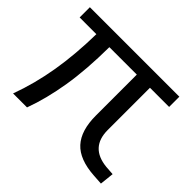

<svg xmlns="http://www.w3.org/2000/svg" viewBox="-121 -665 836 836"><g transform="rotate(45 296.5 -247.5)"><path d="M34 0Q70 -98 88 -205.5Q106 -313 108 -439H5V-502H556V-439H438V-179Q438 -72 547 -61L589 -58L582 7L536 4Q442 -2 399.5 -48.5Q357 -95 357 -187V-439H188Q187 -300 169.5 -193.5Q152 -87 120 0Z"/></g></svg>

Font: Winston
Style: Regular
Weight: 400
Designer: Original fonts by Vernon Adams / Changes by Cristiano Sobral
Foundry: Original fonts by Vernon Adams / Changes by Cristiano Sobral
Version: Version 2.503;July 17, 2020;FontCreator 13.0.0.2655 64-bit